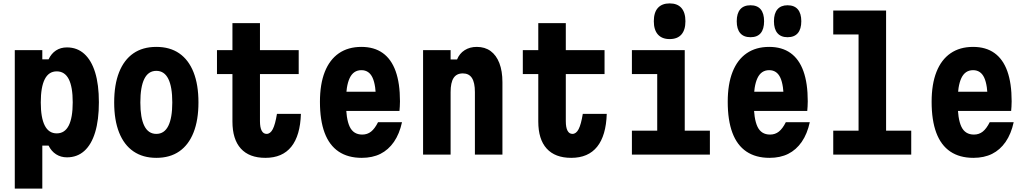

<svg xmlns="http://www.w3.org/2000/svg" viewBox="-20 -910 6040 1130"><path d="M67 200V-615H229V-561H266Q282 -595 309.5 -613Q337 -631 374 -631Q434 -631 476 -593Q518 -555 540 -483.5Q562 -412 562 -308Q562 -204 540 -131.5Q518 -59 476 -21.5Q434 16 374 16Q338 16 310 -2Q282 -20 266 -53H229V200ZM314 -125Q361 -125 384.5 -171Q408 -217 408 -308Q408 -399 384.5 -444.5Q361 -490 314 -490Q267 -490 243.5 -444Q220 -398 220 -307Q220 -217 243.5 -171Q267 -125 314 -125Z M900 19Q821 19 765.5 -19Q710 -57 681 -130Q652 -203 652 -307Q652 -412 681 -485Q710 -558 765 -596Q820 -634 900 -634Q980 -634 1035 -596Q1090 -558 1119 -485Q1148 -412 1148 -307Q1148 -203 1119 -130Q1090 -57 1035 -19Q980 19 900 19ZM900 -122Q947 -122 970.5 -169Q994 -216 994 -307Q994 -399 970.5 -446Q947 -493 900 -493Q853 -493 829.5 -446Q806 -399 806 -307Q806 -216 829.5 -169Q853 -122 900 -122Z M1510 -774V-615H1738V-474H1510V-197Q1510 -160 1520 -141Q1530 -122 1549 -122Q1571 -122 1585.5 -150Q1600 -178 1610 -240H1751Q1747 -112 1694.5 -46.5Q1642 19 1542 19Q1447 19 1397.5 -35.5Q1348 -90 1348 -195V-474H1257V-615H1348V-774Z M1982 -370H2252L2193 -314Q2193 -409 2172.5 -453Q2152 -497 2107 -497Q2060 -497 2038 -450.5Q2016 -404 2016 -311Q2016 -211 2038 -164.5Q2060 -118 2112 -118Q2142 -118 2164 -135.5Q2186 -153 2205 -191H2346Q2331 -122 2298.5 -75Q2266 -28 2219 -4.5Q2172 19 2109 19Q2028 19 1973 -18Q1918 -55 1890.5 -128.5Q1863 -202 1863 -311Q1863 -415 1891.5 -487Q1920 -559 1974.5 -596.5Q2029 -634 2107 -634Q2182 -634 2232.5 -598Q2283 -562 2308.5 -491Q2334 -420 2334 -314Q2334 -295 2333 -283Q2332 -271 2331 -257H1982Z M2470 0V-615H2632V-560H2670Q2684 -595 2714.5 -614.5Q2745 -634 2786 -634Q2834 -634 2867.5 -609.5Q2901 -585 2919 -538.5Q2937 -492 2937 -426V0H2775V-368Q2775 -424 2757.5 -451Q2740 -478 2704 -478Q2667 -478 2649.5 -451Q2632 -424 2632 -368V0Z M3310 -774V-615H3538V-474H3310V-197Q3310 -160 3320 -141Q3330 -122 3349 -122Q3371 -122 3385.5 -150Q3400 -178 3410 -240H3551Q3547 -112 3494.5 -46.5Q3442 19 3342 19Q3247 19 3197.5 -35.5Q3148 -90 3148 -195V-474H3057V-615H3148V-774Z M3699 -615H4010V-141H4158V0H3699V-141H3848V-474H3699ZM3921 -680Q3876 -680 3852 -707Q3828 -734 3828 -785Q3828 -837 3852 -863.5Q3876 -890 3921 -890Q3967 -890 3990.5 -863Q4014 -836 4014 -785Q4014 -734 3990.5 -707Q3967 -680 3921 -680Z M4382 -370H4652L4593 -314Q4593 -409 4572.5 -453Q4552 -497 4507 -497Q4460 -497 4438 -450.5Q4416 -404 4416 -311Q4416 -211 4438 -164.5Q4460 -118 4512 -118Q4542 -118 4564 -135.5Q4586 -153 4605 -191H4746Q4731 -122 4698.5 -75Q4666 -28 4619 -4.5Q4572 19 4509 19Q4428 19 4373 -18Q4318 -55 4290.5 -128.5Q4263 -202 4263 -311Q4263 -415 4291.5 -487Q4320 -559 4374.5 -596.5Q4429 -634 4507 -634Q4582 -634 4632.5 -598Q4683 -562 4708.5 -491Q4734 -420 4734 -314Q4734 -295 4733 -283Q4732 -271 4731 -257H4382ZM4397 -691Q4357 -691 4336.5 -715Q4316 -739 4316 -785Q4316 -831 4336.5 -855Q4357 -879 4397 -879Q4437 -879 4457 -855Q4477 -831 4477 -785Q4477 -739 4457 -715Q4437 -691 4397 -691ZM4615 -691Q4576 -691 4555.5 -715Q4535 -739 4535 -785Q4535 -831 4555.5 -855Q4576 -879 4615 -879Q4655 -879 4675.5 -855Q4696 -831 4696 -785Q4696 -739 4675.5 -715Q4655 -691 4615 -691Z M4884 -848H5195V-141H5343V0H4884V-141H5033V-707H4884Z M5582 -370H5852L5793 -314Q5793 -409 5772.5 -453Q5752 -497 5707 -497Q5660 -497 5638 -450.5Q5616 -404 5616 -311Q5616 -211 5638 -164.5Q5660 -118 5712 -118Q5742 -118 5764 -135.5Q5786 -153 5805 -191H5946Q5931 -122 5898.5 -75Q5866 -28 5819 -4.5Q5772 19 5709 19Q5628 19 5573 -18Q5518 -55 5490.5 -128.5Q5463 -202 5463 -311Q5463 -415 5491.5 -487Q5520 -559 5574.5 -596.5Q5629 -634 5707 -634Q5782 -634 5832.5 -598Q5883 -562 5908.5 -491Q5934 -420 5934 -314Q5934 -295 5933 -283Q5932 -271 5931 -257H5582Z"/></svg>

Font: Martian Mono Condensed
Style: Bold
Weight: 700
Width: 3
Designer: Roman Shamin
Foundry: Evil Martians
Version: Version 1.000